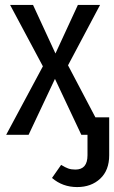

<svg xmlns="http://www.w3.org/2000/svg" viewBox="-20 -547 463 779"><path d="M423 -71V83Q423 144 386.5 178Q350 212 293 212Q234 212 191 175L228 122Q244 132 256.5 136.5Q269 141 286 141Q335 141 335 83V0H310L203 -227L96 0H5L154 -278L21 -527H114L205 -330L296 -527H386L256 -282L367 -71Z"/></svg>

Font: Fira Sans Extra Condensed
Style: Regular
Weight: 400
Width: 1
Designer: Carrois Corporate & Edenspiekermann AG
Foundry: Carrois Corporate GbR & Edenspiekermann AG
Version: Version 4.203